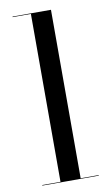

<svg xmlns="http://www.w3.org/2000/svg" viewBox="-86 -795 486 839"><g transform="rotate(-10 157.0 -375.0)"><path d="M202.5 -750V-2.5H282.5V0H32V-2.5H113V-747.5H32V-750Z"/></g></svg>

Font: Bodoni Moda 72pt
Style: Regular
Weight: 400
Designer: Owen Earl
Foundry: indestructible type
Version: Version 2.005